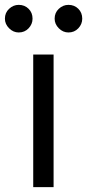

<svg xmlns="http://www.w3.org/2000/svg" viewBox="-60 -770 358 790"><path d="M17 -636.4Q-5.3 -636.4 -22.5 -653.6Q-39.8 -670.8 -39.8 -693.2Q-39.8 -717.7 -22.5 -733.8Q-5.3 -750 17 -750Q41.5 -750 57.7 -733.8Q73.9 -717.7 73.9 -693.2Q73.9 -670.8 57.7 -653.6Q41.5 -636.4 17 -636.4ZM221.6 -636.4Q199.2 -636.4 182 -653.6Q164.8 -670.8 164.8 -693.2Q164.8 -717.7 182 -733.8Q199.2 -750 221.6 -750Q246.1 -750 262.3 -733.8Q278.4 -717.7 278.4 -693.2Q278.4 -670.8 262.3 -653.6Q246.1 -636.4 221.6 -636.4ZM160.5 0H76.7V-545.5H160.5Z"/></svg>

Font: Linik Sans
Style: Regular
Weight: 400
Designer: Rasmus Andersson (font), Marc Monis (original base), Kil Hyung-jin (Pretendard portions), Cristiano Sobral (main changes
Foundry: rsms
Version: Version 3.018;May 31, 2022;FontCreator 14.0.0.2814 64-bit; t